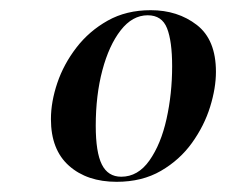

<svg xmlns="http://www.w3.org/2000/svg" viewBox="-20 -740 444 377"><path d="M209 -383Q151 -383 115.5 -414.5Q80 -446 80 -506Q80 -540 92.5 -577Q105 -614 130 -646.5Q155 -679 191.5 -699.5Q228 -720 276 -720Q329 -720 366.5 -691Q404 -662 404 -599Q404 -567 392.5 -530Q381 -493 357 -459.5Q333 -426 296 -404.5Q259 -383 209 -383ZM218 -393Q251 -393 273.5 -425Q296 -457 307 -506.5Q318 -556 318 -610Q318 -659 308 -684.5Q298 -710 270 -710Q240 -710 217 -680.5Q194 -651 181 -602Q168 -553 168 -493Q168 -441 180 -417Q192 -393 218 -393Z"/></svg>

Font: Noto Serif Display Condensed SemiBold
Style: Italic
Weight: 600
Width: 3
Italic angle: -12°
Designer: Monotype Design Team
Foundry: Monotype Imaging Inc.
Version: Version 2.009